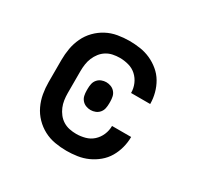

<svg xmlns="http://www.w3.org/2000/svg" viewBox="-124 -679 847 827"><g transform="rotate(30 300.0 -265.0)"><path d="M298 8Q269 8 240 3Q211 -2 185.5 -15.5Q160 -29 139.5 -50Q119 -71 106.5 -97.5Q94 -124 89 -152.5Q84 -181 84 -210V-320Q84 -349 89 -377.5Q94 -406 106.5 -432.5Q119 -459 139.5 -480Q160 -501 185.5 -514.5Q211 -528 240 -533Q269 -538 298 -538Q324 -538 351 -534Q378 -530 402.5 -519Q427 -508 448 -490.5Q469 -473 482.5 -450Q496 -427 503 -400.5Q510 -374 510 -348Q510 -348 510 -347.5Q510 -347 510 -347H415Q415 -347 415 -347Q415 -347 415 -347Q415 -370 406 -391Q397 -412 380.5 -427Q364 -442 342 -448Q320 -454 298 -454Q281 -454 264 -450.5Q247 -447 232.5 -438Q218 -429 207.5 -415.5Q197 -402 190.5 -386.5Q184 -371 181.5 -354Q179 -337 179 -320V-210Q179 -193 181.5 -176Q184 -159 190.5 -143.5Q197 -128 207.5 -114.5Q218 -101 232.5 -92Q247 -83 264 -79.5Q281 -76 298 -76Q320 -76 342 -82Q364 -88 380.5 -103Q397 -118 406 -139Q415 -160 415 -183Q415 -183 415 -183Q415 -183 415 -183H510Q510 -183 510 -182.5Q510 -182 510 -182Q510 -156 503 -129.5Q496 -103 482.5 -80Q469 -57 448 -39.5Q427 -22 402.5 -11Q378 0 351 4Q324 8 298 8ZM300 -196Q288 -196 276.5 -200.5Q265 -205 257 -214.5Q249 -224 246.5 -236Q244 -248 244 -260V-270Q244 -282 246.5 -294Q249 -306 257 -315.5Q265 -325 276.5 -329.5Q288 -334 300 -334Q312 -334 323.5 -329.5Q335 -325 343 -315.5Q351 -306 353.5 -294Q356 -282 356 -270V-260Q356 -248 353.5 -236Q351 -224 343 -214.5Q335 -205 323.5 -200.5Q312 -196 300 -196Z"/></g></svg>

Font: Iosevka Curly Slab MdEx
Style: Regular
Weight: 500
Width: 7
Monospace: yes
Designer: Belleve Invis
Foundry: Belleve Invis
Version: Version 11.1.0; ttfautohint (v1.8.3)